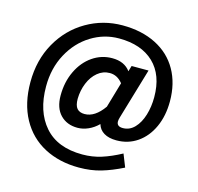

<svg xmlns="http://www.w3.org/2000/svg" viewBox="-129 -858 1243 1206"><g transform="rotate(15 493.0 -255.0)"><path d="M654 -159Q649 -142 649 -132Q649 -99 689 -99Q733 -99 765 -132.5Q797 -166 813.5 -220.5Q830 -275 830 -337Q830 -481 748.5 -559Q667 -637 522 -637Q425 -637 341 -585Q257 -533 206.5 -439.5Q156 -346 156 -228Q156 -65 240 31Q324 127 486 127Q551 127 609.5 108.5Q668 90 735 54L768 137Q694 174 629 193Q564 212 486 212Q359 212 261 160.5Q163 109 108.5 9.5Q54 -90 54 -228Q54 -372 117.5 -484.5Q181 -597 288.5 -659.5Q396 -722 522 -722Q647 -722 740 -675Q833 -628 882.5 -541Q932 -454 932 -337Q932 -243 898.5 -169.5Q865 -96 805.5 -55Q746 -14 670 -14Q620 -14 588.5 -33Q557 -52 547 -87Q518 -58 483 -42.5Q448 -27 413 -27Q344 -27 301.5 -71Q259 -115 259 -196Q259 -284 293 -355Q327 -426 385 -466Q443 -506 513 -506Q592 -506 631 -453L642 -490H752ZM558 -203 606 -368Q571 -412 522 -412Q478 -412 443 -383Q408 -354 388.5 -306Q369 -258 368 -204Q368 -160 384.5 -141Q401 -122 434 -122Q501 -122 558 -203Z"/></g></svg>

Font: Biryani
Style: Bold
Weight: 700
Designer: Dan Reynolds and Mathieu Reguer
Foundry: Dan Reynolds and Mathieu Reguer
Version: Version 1.004; ttfautohint (v1.1) -l 5 -r 5 -G 72 -x 0 -D la